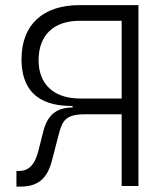

<svg xmlns="http://www.w3.org/2000/svg" viewBox="-20 -713 626 736"><path d="M43 2.4H57.1C128.9 2.4 162.1 -30.8 179.7 -99.6L204.6 -195.8C218.8 -250 230.5 -274.9 306.6 -274.9H446.3V0H510.7V-693.4H285.2C144.5 -693.4 62.5 -618.2 62.5 -486.3C62.5 -316.4 193.4 -307.1 258.3 -306.6V-301.3C206.5 -299.8 164.1 -283.2 145.5 -207.5L127.9 -137.7C113.3 -78.6 88.9 -57.6 51.3 -57.6H43ZM446.3 -335.4H285.2C186.5 -335.9 127.9 -390.1 127.9 -481.9C127.9 -579.1 186.5 -633.3 285.2 -633.3H446.3Z"/></svg>

Font: Cascadia Code PL Light
Style: Regular
Weight: 300
Monospace: yes
Designer: Aaron Bell
Foundry: Saja Typeworks
Version: Version 2404.023